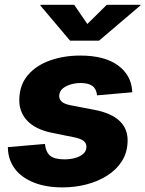

<svg xmlns="http://www.w3.org/2000/svg" viewBox="-20 -790 620 820"><path d="M247.1 10.3Q176.3 10.3 124.3 -10.5Q72.3 -31.2 43.9 -68.6Q15.6 -106 13.7 -156.7Q13.7 -158.2 13.7 -159.4Q13.7 -160.6 13.7 -161.6L171.9 -175.3Q175.8 -140.1 194.3 -124.8Q212.9 -109.4 255.9 -109.4Q277.3 -109.4 298.6 -114.7Q319.8 -120.1 334 -131.6Q348.1 -143.1 349.1 -161.1Q350.1 -177.2 337.6 -187.7Q325.2 -198.2 294.4 -204.1L202.1 -222.7Q130.9 -237.3 95.5 -275.4Q60.1 -313.5 62.5 -368.7Q64.5 -429.7 100.3 -470.7Q136.2 -511.7 194.8 -532.2Q253.4 -552.7 322.3 -552.7Q425.8 -552.7 482.9 -511.5Q540 -470.2 544.4 -402.3Q544.4 -400.9 544.7 -399.2Q544.9 -397.5 545.4 -396L394.5 -382.8Q391.6 -410.6 374.5 -423.1Q357.4 -435.5 323.7 -435.5Q303.7 -435.5 283.2 -429.7Q262.7 -423.8 248.3 -412.4Q233.9 -400.9 232.9 -381.8Q231.9 -367.7 242.4 -356.9Q252.9 -346.2 282.2 -340.3L383.8 -320.8Q455.6 -307.1 491.5 -272.7Q527.3 -238.3 524.9 -184.1Q523.4 -137.2 500.2 -101.1Q477.1 -64.9 437.7 -40Q398.4 -15.1 349.4 -2.4Q300.3 10.3 247.1 10.3ZM296.9 -769.5 353 -687.5 436 -769.5H580.1L579.6 -766.6L402.8 -616.2H279.3L152.3 -766.6L153.3 -769.5Z"/></svg>

Font: Inter ExtraBold
Style: Italic
Weight: 800
Italic angle: -9.3988°
Designer: Rasmus Andersson
Foundry: rsms
Version: Version 4.001;git-66647c0bb